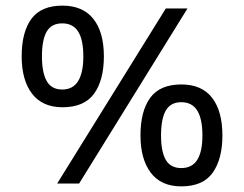

<svg xmlns="http://www.w3.org/2000/svg" viewBox="-20 -652 868 682"><path d="M569 -622H646L261 0H183ZM202 -271Q131 -271 94 -319Q57 -367 57 -452Q57 -538 91.5 -585Q126 -632 202 -632Q274 -632 311.5 -585Q349 -538 349 -452Q349 -367 314 -319Q279 -271 202 -271ZM201 -334Q239 -334 257.5 -364Q276 -394 276 -452Q276 -511 257.5 -540Q239 -569 201 -569Q163 -569 146 -540Q129 -511 129 -452Q129 -394 146 -364Q163 -334 201 -334ZM624 10Q552 10 515.5 -38.5Q479 -87 479 -171Q479 -257 513.5 -304.5Q548 -352 624 -352Q697 -352 733.5 -304.5Q770 -257 770 -171Q770 -87 735.5 -38.5Q701 10 624 10ZM624 -55Q662 -55 680.5 -84Q699 -113 699 -171Q699 -230 680.5 -259.5Q662 -289 624 -289Q586 -289 569 -259.5Q552 -230 552 -171Q552 -113 569 -84Q586 -55 624 -55Z"/></svg>

Font: utelugu15
Style: Book
Weight: 400
Designer: Jelle Bosma - Monotype Design Team
Foundry: Monotype Imaging Inc.
Version: Version 2.003